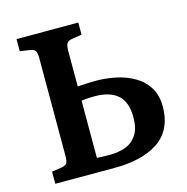

<svg xmlns="http://www.w3.org/2000/svg" viewBox="-104 -802 878 901"><g transform="rotate(-15 335.0 -351.5)"><path d="M55 0V-59L103 -66Q124 -70 129.5 -80Q135 -90 135 -115V-586Q135 -611 130 -622Q125 -633 104 -637L55 -644V-703H355V-644L310 -637Q288 -634 281.5 -623Q275 -612 275 -586V-414Q282 -415 295.5 -415.5Q309 -416 326 -417Q343 -418 359 -418Q410 -418 459 -408Q508 -398 548.5 -374.5Q589 -351 612.5 -313Q636 -275 636 -220Q636 -160 614 -117.5Q592 -75 552 -49.5Q512 -24 459 -12Q406 0 344 0ZM275 -67Q291 -66 306 -65.5Q321 -65 338 -65Q380 -65 414 -77.5Q448 -90 469 -121.5Q490 -153 490 -207Q490 -281 451.5 -315Q413 -349 340 -349Q330 -349 317 -348.5Q304 -348 292.5 -347Q281 -346 275 -345Z"/></g></svg>

Font: Literata 18pt SemiBold
Style: Regular
Weight: 600
Designer: Latin by Veronika Burian and Jose Scaglione. Greek by Irene Vlachou. Cyrillic by Vera Evstafieva.
Foundry: TypeTogether
Version: Version 3.103;gftools[0.9.29]